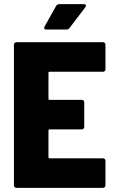

<svg xmlns="http://www.w3.org/2000/svg" viewBox="-20 -903 552 923"><path d="M383 -883H265C259 -883 253 -880 250 -875L194 -775C190 -767 193 -761 202 -761H299C305 -761 310 -763 314 -768L390 -868C392 -871 393 -873 393 -876C393 -880 390 -883 383 -883ZM487 -570V-688C487 -695 482 -700 475 -700H59C52 -700 47 -695 47 -688V-12C47 -5 52 0 59 0H475C482 0 487 -5 487 -12V-130C487 -137 482 -142 475 -142H218C215 -142 213 -144 213 -147V-276C213 -279 215 -281 218 -281H373C380 -281 385 -286 385 -293V-411C385 -418 380 -423 373 -423H218C215 -423 213 -425 213 -428V-553C213 -556 215 -558 218 -558H475C482 -558 487 -563 487 -570Z"/></svg>

Font: Barlow Semi Condensed ExtraBold
Style: Regular
Weight: 800
Width: 4
Designer: Jeremy Tribby
Foundry: Tribby Type
Version: Version 1.422;hotconv 1.0.109;makeotfexe 2.5.65596